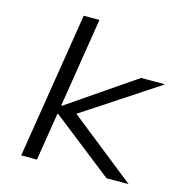

<svg xmlns="http://www.w3.org/2000/svg" viewBox="-105 -800 850 896"><g transform="rotate(15 320.0 -352.5)"><path d="M77 0 190 -705H266L197 -273H201L524 -494H640L260 -244L249 -275L596 0H489L194 -231H190L153 0Z"/></g></svg>

Font: Nunito Sans 7pt Expanded Light
Style: Italic
Weight: 300
Width: 7
Italic angle: -9°
Designer: Vernon Adams
Foundry: Vernon Adams
Version: Version 3.101;gftools[0.9.27]